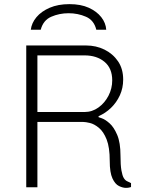

<svg xmlns="http://www.w3.org/2000/svg" viewBox="-20 -906 710 929"><path d="M589 3Q574 3 555.5 -6Q537 -15 524 -43Q511 -71 511 -127Q511 -193 496 -231Q481 -269 458.5 -287.5Q436 -306 415 -311Q394 -316 382 -316H161V0H107V-686H396Q445 -686 485.5 -666Q526 -646 551 -609.5Q576 -573 576 -521Q576 -480 560 -445Q544 -410 517 -384Q490 -358 457 -344V-339Q457 -339 473 -333.5Q489 -328 510 -309.5Q531 -291 547 -253.5Q563 -216 563 -153Q563 -107 567.5 -81.5Q572 -56 579 -44.5Q586 -33 595.5 -29Q605 -25 614 -20V-1Q614 -1 607 1Q600 3 589 3ZM161 -364H389Q426 -364 456.5 -386Q487 -408 505 -443Q523 -478 523 -517Q523 -576 485.5 -607Q448 -638 389 -638H161ZM129 -762Q133 -795 156.5 -823Q180 -851 220.5 -868.5Q261 -886 316 -886Q371 -886 409.5 -868.5Q448 -851 470 -823Q492 -795 494 -762H446Q435 -808 396 -825Q357 -842 312 -842Q267 -842 228 -825Q189 -808 177 -762Z"/></svg>

Font: Chivo Medium Thin
Style: Regular
Weight: 250
Version: Version 2.002